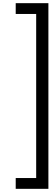

<svg xmlns="http://www.w3.org/2000/svg" viewBox="-20 -855 325 1210"><path d="M79 335H285V-835H79V-767H208V267H79Z"/></svg>

Font: Orkney
Style: Regular
Weight: 400
Designer: Samuel Oakes and Alfredo Marco Pradil
Foundry: Alfredo Marco Pradil
Version: 1.0; ttfautohint (v1.5)